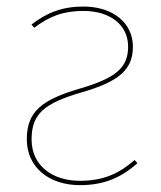

<svg xmlns="http://www.w3.org/2000/svg" viewBox="-20 -548 484 578"><path d="M231.3 -528.3C168.3 -528.3 121.4 -510.3 74.8 -474.1L83.1 -464.4C128.6 -499 170.6 -515.1 231.3 -515.1C311.3 -515.1 365.7 -473.4 365.7 -407.6C365.7 -342.3 325.8 -312.3 219.7 -281.1C104 -247.3 60.7 -211 60.7 -128.3C60.7 -44.9 126.8 9.4 221 9.4C300.8 9.4 351 -19 393.7 -56.6L385.4 -66.3C342.3 -29.1 296.1 -3.7 221 -3.7C136.4 -3.7 75.1 -50.3 75.1 -128.3C75.1 -205.4 113 -237.1 226.3 -270.1C336.3 -302.1 380.1 -336.9 380.1 -407.6C380.1 -480 318.7 -528.3 231.3 -528.3Z"/></svg>

Font: Fira Sans Hair
Style: Regular
Weight: 100
Designer: bBox Type GmbH & Carrois Corporate GbR & Edenspiekermann AG
Foundry: bBox Type GmbH & Carrois Corporate GbR & Edenspiekermann AG
Version: Version 4.300;PS 004.300;hotconv 1.0.88;makeotf.lib2.5.64775